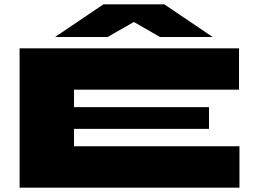

<svg xmlns="http://www.w3.org/2000/svg" viewBox="-20 -862 1180 882"><path d="M320 -270V-190H1080V0H70V-640H1078V-450H320V-370H940V-270ZM735 -842 957 -692H715L595 -761L474 -692H233L455 -842Z"/></svg>

Font: Syne ExtraBold
Style: Regular
Weight: 800
Designer: Lucas Descroix
Foundry: Bonjour Monde
Version: Version 2.200; ttfautohint (v1.8.4)